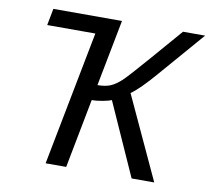

<svg xmlns="http://www.w3.org/2000/svg" viewBox="-77 -774 943 861"><g transform="rotate(10 394.5 -344.0)"><path d="M338.4 -314.9 277.8 0H184.1L302.7 -611.8H83.5L98.1 -688H410.6L352.1 -385.7Q387.2 -385.7 410.4 -395.3Q433.6 -404.8 459.5 -428.7Q472.2 -440.9 497.3 -468.5Q522.5 -496.1 559.6 -539.1L688.5 -688H789.1L613.8 -485.4Q543 -402.8 504.4 -376.5L678.7 0H575.7L427.7 -330.6Q415 -325.2 387.5 -320.1Q359.9 -314.9 338.4 -314.9Z"/></g></svg>

Font: Arimo
Style: Italic
Weight: 400
Italic angle: -12°
Designer: Steve Matteson
Foundry: Monotype Imaging Inc.
Version: Version 1.33